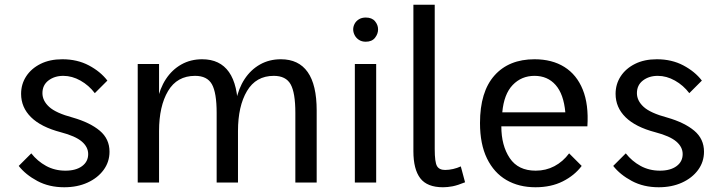

<svg xmlns="http://www.w3.org/2000/svg" viewBox="-20 -770 3035 810"><path d="M112 -123Q138 -90 174.5 -70Q211 -50 256 -50Q300 -50 326 -69Q352 -88 352 -120Q352 -150 325 -173Q298 -196 237 -212Q153 -234 111 -275.5Q69 -317 69 -374Q69 -415 90.5 -448Q112 -481 151 -500.5Q190 -520 243 -520Q306 -520 355 -494Q404 -468 433 -430L380 -377Q355 -410 319.5 -430Q284 -450 247 -450Q210 -450 184.5 -430.5Q159 -411 159 -377Q159 -345 187.5 -319Q216 -293 287 -274Q360 -253 401 -218.5Q442 -184 442 -130Q442 -87 417 -53Q392 -19 349 0.5Q306 20 251 20Q187 20 137.5 -6.5Q88 -33 59 -70Z M561 -500H651V0H561ZM894 -294Q894 -379 874 -414.5Q854 -450 803 -450Q727 -450 689 -386Q651 -322 651 -217L644 -274L643 -342Q654 -397 680 -436.5Q706 -476 745 -498Q784 -520 833 -520Q908 -520 946 -466Q984 -412 984 -304V0H894ZM1226 -294Q1226 -379 1206 -414.5Q1186 -450 1135 -450Q1060 -450 1022 -386Q984 -322 984 -217L976 -274L975 -342Q986 -397 1012 -436.5Q1038 -476 1077 -498Q1116 -520 1165 -520Q1240 -520 1278 -466Q1316 -412 1316 -304V0H1226Z M1477 -500H1567V0H1477ZM1470 -646Q1470 -658 1476 -669.5Q1482 -681 1494 -688.5Q1506 -696 1523 -696Q1549 -696 1562 -680.5Q1575 -665 1575 -646Q1575 -627 1562 -610.5Q1549 -594 1523 -594Q1506 -594 1494 -602Q1482 -610 1476 -622Q1470 -634 1470 -646Z M1942 -1Q1910 12 1889 16Q1868 20 1849 20Q1782 20 1753 -18Q1724 -56 1724 -132V-750H1814V-141Q1814 -86 1823.5 -69.5Q1833 -53 1858 -53Q1874 -53 1891.5 -57Q1909 -61 1924 -68Z M2239 20Q2169 20 2116.5 -10.5Q2064 -41 2034.5 -101.5Q2005 -162 2005 -251Q2005 -383 2066 -451.5Q2127 -520 2235 -520Q2309 -520 2361 -487.5Q2413 -455 2438.5 -392Q2464 -329 2458 -237H2095Q2095 -156 2130.5 -103Q2166 -50 2240 -50Q2283 -50 2319 -69Q2355 -88 2381 -123L2434 -70Q2404 -30 2354.5 -5Q2305 20 2239 20ZM2099 -296H2365Q2358 -373 2324 -411.5Q2290 -450 2235 -450Q2180 -450 2143 -411.5Q2106 -373 2099 -296Z M2620 -123Q2646 -90 2682.5 -70Q2719 -50 2764 -50Q2808 -50 2834 -69Q2860 -88 2860 -120Q2860 -150 2833 -173Q2806 -196 2745 -212Q2661 -234 2619 -275.5Q2577 -317 2577 -374Q2577 -415 2598.5 -448Q2620 -481 2659 -500.5Q2698 -520 2751 -520Q2814 -520 2863 -494Q2912 -468 2941 -430L2888 -377Q2863 -410 2827.5 -430Q2792 -450 2755 -450Q2718 -450 2692.5 -430.5Q2667 -411 2667 -377Q2667 -345 2695.5 -319Q2724 -293 2795 -274Q2868 -253 2909 -218.5Q2950 -184 2950 -130Q2950 -87 2925 -53Q2900 -19 2857 0.5Q2814 20 2759 20Q2695 20 2645.5 -6.5Q2596 -33 2567 -70Z"/></svg>

Font: Moderustic
Style: Regular
Weight: 400
Designer: Tural Alisoy
Foundry: TAFT Foundry
Version: Version 2.120